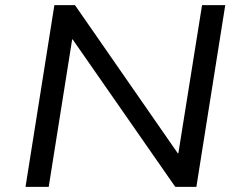

<svg xmlns="http://www.w3.org/2000/svg" viewBox="-20 -725 940 745"><path d="M79 0 191 -705H271L670 -130H672L764 -705H854L742 0H660L262 -572H260L169 0Z"/></svg>

Font: Nunito Sans 7pt SemiExpanded
Style: Italic
Weight: 400
Width: 6
Italic angle: -9°
Designer: Vernon Adams
Foundry: Vernon Adams
Version: Version 3.101;gftools[0.9.27]